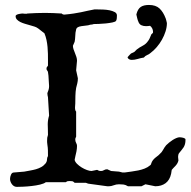

<svg xmlns="http://www.w3.org/2000/svg" viewBox="-20 -729 751 756"><path d="M19.5 -24.4Q19.5 -32.2 23.2 -41Q26.9 -49.8 34.7 -49.8L75.2 -53.2Q87.4 -55.7 99.1 -57.6Q110.8 -59.6 121.8 -62.7Q132.8 -65.9 142.6 -71.3Q152.3 -76.7 160.6 -86.9Q162.6 -90.3 163.8 -93.5Q165 -96.7 165 -100.6Q165 -108.4 168.9 -114.7Q168.9 -127 168.7 -137Q168.5 -147 166.5 -159.7Q165.5 -165.5 165.5 -169.4Q165.5 -173.3 165.5 -175.8Q165.5 -183.6 166 -186.8Q166.5 -189.9 168.9 -197.8Q168.9 -211.9 168.5 -221.4Q168 -231 168 -239.7Q168 -256.3 173.3 -273.9L168.9 -346.2Q168 -348.1 167.2 -354Q166.5 -359.9 166.5 -362.3Q168.9 -368.2 171.1 -375Q173.3 -381.8 173.3 -390.1Q171.9 -404.3 171.6 -417.5Q171.4 -430.7 168.9 -445.3Q168 -449.2 165.5 -451.7Q163.1 -454.1 163.1 -458.5Q163.1 -463.9 165.5 -466.1Q168 -468.3 168.9 -470.7V-494.1Q168.9 -504.4 168.7 -517.3Q168.5 -530.3 167.2 -543.9Q166 -557.6 163.1 -571.5Q160.2 -585.4 154.8 -598.1Q152.3 -600.1 147.9 -603.3Q143.6 -606.4 139.4 -609.9Q135.3 -613.3 132.1 -615.7Q128.9 -618.2 128.4 -618.2Q124 -621.6 116 -624.3Q107.9 -627 98.1 -629.6Q88.4 -632.3 78.4 -635.3Q68.4 -638.2 60.1 -642.3Q51.8 -646.5 46.6 -652.1Q41.5 -657.7 41.5 -665.5Q41.5 -668.5 44.9 -670.4Q48.3 -672.4 53.2 -673.6Q58.1 -674.8 62.5 -675.3Q66.9 -675.8 69.3 -675.8Q75.2 -674.8 78.1 -674.8Q81.1 -674.8 83 -674.8Q86.9 -674.8 87.9 -675.8Q104.5 -676.8 122.1 -677.5Q139.6 -678.2 157.2 -678.2Q173.8 -678.2 189.2 -677.5Q204.6 -676.8 223.1 -675.8Q225.1 -673.3 227.8 -672.4Q230.5 -671.4 232.4 -671.4Q254.4 -673.3 270.3 -675.8Q286.1 -678.2 299.3 -680.9Q312.5 -683.6 324.7 -686.5Q336.9 -689.5 351.6 -691.9H363.3Q372.6 -691.9 386 -691.4Q399.4 -690.9 411.4 -688.5Q423.3 -686 431.9 -681.4Q440.4 -676.8 440.4 -668Q440.4 -663.6 439.9 -657.5Q439.5 -651.4 437 -647Q434.6 -643.1 422.6 -640.6Q410.6 -638.2 396.5 -636.7Q382.3 -635.3 368.7 -634.8Q355 -634.3 349.1 -634.3Q346.7 -633.3 344.2 -632.8Q341.8 -632.3 339.6 -632.1Q337.4 -631.8 335.4 -631.8L327.1 -629.4Q309.6 -627.4 300.3 -626Q291 -624.5 286.1 -621.6Q281.2 -618.7 280 -614Q278.8 -609.4 277.3 -600.6Q276.4 -592.3 276.1 -583.7Q275.9 -575.2 273.9 -564.5L267.1 -548.8Q267.1 -542.5 269.5 -535.2Q272 -527.8 275.1 -520.3Q278.3 -512.7 280.8 -504.9Q283.2 -497.1 283.2 -489.7L279.8 -452.1L286.6 -420.9Q286.6 -409.7 284.4 -401.1Q282.2 -392.6 279.8 -382.8Q277.3 -368.7 276.9 -351.6Q276.4 -334.5 276.4 -320.8L275.4 -305.7Q275.4 -293.5 279.8 -289.6V-190.9Q277.3 -186.5 276.9 -184.3Q276.4 -182.1 276.4 -179.7Q276.4 -172.4 279.8 -166.3Q283.2 -160.2 283.2 -154.8Q283.2 -144.5 281 -132.6Q278.8 -120.6 276.4 -112.3Q276.4 -111.3 275.9 -109.4Q275.4 -107.4 274.9 -105Q274.4 -102.5 273.9 -99.6Q275.4 -91.8 283.2 -84Q291 -76.2 301.3 -69.8Q311.5 -63.5 322.3 -59.6Q333 -55.7 340.3 -55.7L361.8 -60.1Q363.8 -60.1 366.9 -57.9Q370.1 -55.7 377.9 -55.7Q384.3 -55.7 389.4 -59.1Q394.5 -62.5 402.3 -62.5L417.5 -55.7L448.7 -53.2L462.4 -49.8H470.7Q484.4 -51.8 497.8 -53.5Q511.2 -55.2 524.2 -57.9Q537.1 -60.5 549.3 -65.2Q561.5 -69.8 571.8 -78.6L573.2 -80.1Q575.2 -82 575.2 -84.5Q577.6 -92.3 581.5 -97.4Q585.4 -102.5 590.1 -106.7Q594.7 -110.8 599.9 -114.5Q605 -118.2 609.9 -123.5Q616.7 -128.9 622.1 -138.9Q627.4 -148.9 634.3 -157.2Q639.2 -162.1 646 -167.7Q652.8 -173.3 660.2 -178Q667.5 -182.6 674.6 -185.5Q681.6 -188.5 687.5 -188.5Q689.9 -188.5 693.8 -188Q697.8 -187.5 701.4 -186.5Q705.1 -185.5 707.8 -183.8Q710.4 -182.1 710.4 -179.7Q710.4 -168.9 708.5 -161.9Q706.5 -154.8 702.9 -148.9Q699.2 -143.1 694.6 -137.7Q689.9 -132.3 685.1 -126Q683.1 -123.5 682.1 -119.1Q681.2 -114.7 681.2 -111.3Q681.2 -108.4 681.9 -103.8Q682.6 -99.1 682.6 -97.2Q681.2 -90.8 678 -85.4Q674.8 -80.1 670.7 -75.7Q666.5 -71.3 662.6 -67.4Q658.7 -63.5 656.2 -60.1L653.8 -44.9Q648.4 -20 632.1 -7.8Q615.7 4.4 591.3 4.4L552.7 -3.4L537.1 4.4H483.9Q474.1 -1.5 466.6 -2.4Q459 -3.4 448.7 -3.4Q437.5 -3.4 427.7 0.5Q418 4.4 409.2 4.4H402.3L327.1 -5.9L317.9 -9.3H273.9Q268.6 -14.6 264.9 -15.4Q261.2 -16.1 254.4 -16.1Q249 -16.1 246.3 -15.6Q243.7 -15.1 239.3 -11.7H160.6Q153.3 -5.9 137.7 -2.2Q122.1 1.5 104.7 3.4Q87.4 5.4 71.3 6.1Q55.2 6.8 46.4 6.8Q40 6.8 35.2 3.9Q30.3 1 26.9 -3.7Q23.4 -8.3 21.5 -13.7Q19.5 -19 19.5 -24.4ZM482.4 -502.4Q482.4 -503.4 482.9 -504.4Q483.9 -506.3 484.9 -506.8Q486.3 -508.8 490.7 -513.2Q495.1 -517.6 496.1 -518.6Q496.6 -518.6 498.5 -519.5Q500.5 -520.5 502.7 -521.5Q504.9 -522.5 506.8 -523.4Q508.8 -524.4 509.3 -524.9Q510.3 -525.9 513.9 -529.5Q517.6 -533.2 518.6 -534.2Q529.3 -542.5 542.2 -549.1Q555.2 -555.7 563.5 -568.4Q564 -568.8 565.4 -571Q566.9 -573.2 568.4 -576.2Q569.8 -579.1 571 -582Q572.3 -585 572.8 -586.4Q573.2 -586.4 574.2 -589.4Q574.7 -590.8 575.2 -592.8Q575.7 -593.8 578.9 -596.4Q582 -599.1 582 -599.6Q582.5 -600.1 582.5 -601.8Q582.5 -603.5 582.5 -604.5Q582.5 -610.8 579.3 -617.2Q576.2 -623.5 570.8 -627.4Q562.5 -626 554.7 -626Q544.4 -626 536.1 -629.9Q527.8 -633.8 523.9 -646Q523.4 -646.5 522.5 -649.4Q521.5 -652.3 520.5 -656.5Q519.5 -660.6 518.6 -664.6Q517.6 -668.5 517.1 -670.9V-672.9Q522.5 -693.8 534.2 -701.7Q545.9 -709.5 566.4 -709.5Q593.3 -709.5 608.2 -695.6Q623 -681.6 632.3 -656.7Q632.3 -656.7 633.1 -654.5Q633.8 -652.3 634.5 -649.4Q635.3 -646.5 636 -643.3Q636.7 -640.1 637.2 -638.2Q637.2 -622.1 631.8 -605.2Q626.5 -588.4 617.7 -572.8Q608.9 -557.1 597.2 -543.5Q585.4 -529.8 572.8 -520.5Q566.9 -515.1 559.3 -512.2Q551.8 -509.3 546.4 -502.4Q534.2 -500.5 522 -496.8Q509.8 -493.2 498.5 -493.2Q493.7 -493.2 489 -495.4Q484.4 -497.6 482.4 -502.4Z"/></svg>

Font: IM FELL English
Style: Regular
Weight: 400
Designer: Igino Marini
Foundry: Igino Marini
Version: 3.00